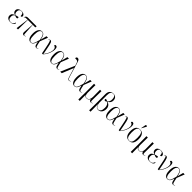

<svg xmlns="http://www.w3.org/2000/svg" viewBox="825 -3629 6693 6693"><g transform="rotate(45 4171.5 -282.5)"><path d="M231 10Q143 10 98.5 -32Q54 -74 54 -136Q54 -196 88 -230.5Q122 -265 177 -280V-282Q128 -294 99 -326.5Q70 -359 70 -408Q70 -469 118 -506.5Q166 -544 245 -544Q299 -544 333.5 -529Q368 -514 384.5 -490Q401 -466 401 -441Q401 -393 343 -393Q343 -464 321.5 -499Q300 -534 241 -534Q192 -534 163 -503Q134 -472 134 -410Q134 -361 152 -331Q170 -301 195 -290Q269 -313 313 -318Q329 -305 329 -284Q329 -267 316.5 -257Q304 -247 287 -247Q268 -247 246.5 -254.5Q225 -262 194 -275Q164 -259 141 -227Q118 -195 118 -140Q118 -71 151.5 -35.5Q185 0 243 0Q299 0 335.5 -27Q372 -54 387 -120Q404 -113 404 -90Q404 -68 386 -45Q368 -22 329.5 -6Q291 10 231 10Z M542 0 606 -477H554Q523 -477 505.5 -474.5Q488 -472 477 -464Q466 -456 455 -441L449 -444Q461 -474 474 -494.5Q487 -515 510 -525.5Q533 -536 573 -536H992L985 -477H858L882 -81Q884 -37 892 -22.5Q900 -8 918 -8Q939 -8 968 -36L974 -28Q953 -9 935 -1.5Q917 6 898 6Q811 6 823 -104L850 -477H616L609 0Z M1238 10Q1193 10 1155.5 -16Q1118 -42 1095.5 -102Q1073 -162 1073 -262Q1073 -400 1121 -473Q1169 -546 1252 -546Q1294 -546 1326 -524Q1358 -502 1380.5 -451.5Q1403 -401 1417 -314H1421L1478 -536H1552L1439 -246Q1455 -166 1466.5 -118.5Q1478 -71 1487.5 -47Q1497 -23 1507 -15.5Q1517 -8 1530 -8Q1544 -8 1558 -16.5Q1572 -25 1581 -33L1587 -25Q1575 -14 1557 -4Q1539 6 1514 6Q1483 6 1464 -8Q1445 -22 1431 -61.5Q1417 -101 1403 -176H1400Q1385 -125 1365 -83Q1345 -41 1314.5 -15.5Q1284 10 1238 10ZM1245 -4Q1287 -4 1314 -36Q1341 -68 1361.5 -128.5Q1382 -189 1404 -276Q1390 -372 1370 -428Q1350 -484 1322.5 -508Q1295 -532 1260 -532Q1137 -532 1137 -268Q1137 -129 1165.5 -66.5Q1194 -4 1245 -4Z M1790 0Q1763 -137 1744 -230.5Q1725 -324 1711.5 -382.5Q1698 -441 1687 -472Q1676 -503 1666 -514Q1656 -525 1643 -525Q1626 -525 1598 -499L1592 -506Q1607 -522 1625 -530.5Q1643 -539 1667 -539Q1692 -539 1708.5 -528.5Q1725 -518 1738.5 -487.5Q1752 -457 1765.5 -399.5Q1779 -342 1796.5 -249.5Q1814 -157 1840 -20Q1878 -69 1911.5 -128.5Q1945 -188 1965.5 -249.5Q1986 -311 1986 -368Q1986 -431 1959 -460Q1932 -489 1894 -497Q1895 -519 1907 -531.5Q1919 -544 1939 -544Q2016 -544 2016 -418Q2016 -357 1994.5 -282.5Q1973 -208 1932.5 -134.5Q1892 -61 1836 0Z M2269 10Q2224 10 2186.5 -16Q2149 -42 2126.5 -102Q2104 -162 2104 -262Q2104 -400 2152 -473Q2200 -546 2283 -546Q2325 -546 2357 -524Q2389 -502 2411.5 -451.5Q2434 -401 2448 -314H2452L2509 -536H2583L2470 -246Q2486 -166 2497.5 -118.5Q2509 -71 2518.5 -47Q2528 -23 2538 -15.5Q2548 -8 2561 -8Q2575 -8 2589 -16.5Q2603 -25 2612 -33L2618 -25Q2606 -14 2588 -4Q2570 6 2545 6Q2514 6 2495 -8Q2476 -22 2462 -61.5Q2448 -101 2434 -176H2431Q2416 -125 2396 -83Q2376 -41 2345.5 -15.5Q2315 10 2269 10ZM2276 -4Q2318 -4 2345 -36Q2372 -68 2392.5 -128.5Q2413 -189 2435 -276Q2421 -372 2401 -428Q2381 -484 2353.5 -508Q2326 -532 2291 -532Q2168 -532 2168 -268Q2168 -129 2196.5 -66.5Q2225 -4 2276 -4Z M2689 0 2913 -515 2898 -564Q2885 -613 2871 -641Q2857 -669 2838.5 -681.5Q2820 -694 2793 -697Q2766 -700 2726 -699Q2725 -728 2738 -749.5Q2751 -771 2784 -771Q2812 -771 2831 -757Q2850 -743 2865.5 -710Q2881 -677 2898 -619L3037 -149Q3054 -90 3067 -60Q3080 -30 3094.5 -19Q3109 -8 3128 -8Q3146 -8 3160.5 -16Q3175 -24 3184 -33L3190 -25Q3178 -11 3161 -2.5Q3144 6 3125 6Q3100 6 3083.5 -5.5Q3067 -17 3054 -48Q3041 -79 3024 -138L2939 -424H2936L2765 0Z M3393 10Q3348 10 3310.5 -16Q3273 -42 3250.5 -102Q3228 -162 3228 -262Q3228 -400 3276 -473Q3324 -546 3407 -546Q3449 -546 3481 -524Q3513 -502 3535.5 -451.5Q3558 -401 3572 -314H3576L3633 -536H3707L3594 -246Q3610 -166 3621.5 -118.5Q3633 -71 3642.5 -47Q3652 -23 3662 -15.5Q3672 -8 3685 -8Q3699 -8 3713 -16.5Q3727 -25 3736 -33L3742 -25Q3730 -14 3712 -4Q3694 6 3669 6Q3638 6 3619 -8Q3600 -22 3586 -61.5Q3572 -101 3558 -176H3555Q3540 -125 3520 -83Q3500 -41 3469.5 -15.5Q3439 10 3393 10ZM3400 -4Q3442 -4 3469 -36Q3496 -68 3516.5 -128.5Q3537 -189 3559 -276Q3545 -372 3525 -428Q3505 -484 3477.5 -508Q3450 -532 3415 -532Q3292 -532 3292 -268Q3292 -129 3320.5 -66.5Q3349 -4 3400 -4Z M3822 239 3825 -131 3822 -536H3891L3886 -159Q3886 -86 3912 -43.5Q3938 -1 3993 -1Q4056 -1 4088 -52Q4120 -103 4120 -182L4117 -536H4186L4180 -85Q4180 -44 4188.5 -26Q4197 -8 4217 -8Q4229 -8 4241.5 -14.5Q4254 -21 4269 -33L4274 -25Q4259 -12 4240.5 -3Q4222 6 4199 6Q4162 6 4143 -14.5Q4124 -35 4122 -80H4120Q4103 -38 4072.5 -14Q4042 10 3993 10Q3949 10 3924.5 -8.5Q3900 -27 3889 -53H3887L3891 239Z M4355 239 4358 -126 4357 -556Q4356 -665 4407 -718Q4458 -771 4544 -771Q4604 -771 4641.5 -747.5Q4679 -724 4696.5 -685.5Q4714 -647 4714 -600Q4714 -537 4682.5 -494Q4651 -451 4602 -425V-423Q4643 -409 4676 -383.5Q4709 -358 4729 -317Q4749 -276 4749 -217Q4749 -151 4727 -100Q4705 -49 4664 -19.5Q4623 10 4565 10Q4514 10 4475.5 -23Q4437 -56 4421 -137H4419L4424 239ZM4557 -4Q4614 -4 4649 -54.5Q4684 -105 4684 -216Q4684 -292 4654 -343.5Q4624 -395 4581 -414Q4571 -406 4552 -394.5Q4533 -383 4513 -383Q4498 -383 4486.5 -392.5Q4475 -402 4475 -422Q4475 -429 4477.5 -439Q4480 -449 4489 -457Q4506 -454 4532 -446Q4558 -438 4583 -427Q4616 -450 4636 -493.5Q4656 -537 4656 -596Q4656 -676 4629.5 -718.5Q4603 -761 4542 -761Q4484 -761 4452 -718.5Q4420 -676 4420 -570V-186Q4432 -113 4452 -73.5Q4472 -34 4498.5 -19Q4525 -4 4557 -4Z M5022 10Q4977 10 4939.5 -16Q4902 -42 4879.5 -102Q4857 -162 4857 -262Q4857 -400 4905 -473Q4953 -546 5036 -546Q5078 -546 5110 -524Q5142 -502 5164.5 -451.5Q5187 -401 5201 -314H5205L5262 -536H5336L5223 -246Q5239 -166 5250.5 -118.5Q5262 -71 5271.5 -47Q5281 -23 5291 -15.5Q5301 -8 5314 -8Q5328 -8 5342 -16.5Q5356 -25 5365 -33L5371 -25Q5359 -14 5341 -4Q5323 6 5298 6Q5267 6 5248 -8Q5229 -22 5215 -61.5Q5201 -101 5187 -176H5184Q5169 -125 5149 -83Q5129 -41 5098.5 -15.5Q5068 10 5022 10ZM5029 -4Q5071 -4 5098 -36Q5125 -68 5145.5 -128.5Q5166 -189 5188 -276Q5174 -372 5154 -428Q5134 -484 5106.5 -508Q5079 -532 5044 -532Q4921 -532 4921 -268Q4921 -129 4949.5 -66.5Q4978 -4 5029 -4Z M5574 0Q5547 -137 5528 -230.5Q5509 -324 5495.5 -382.5Q5482 -441 5471 -472Q5460 -503 5450 -514Q5440 -525 5427 -525Q5410 -525 5382 -499L5376 -506Q5391 -522 5409 -530.5Q5427 -539 5451 -539Q5476 -539 5492.5 -528.5Q5509 -518 5522.5 -487.5Q5536 -457 5549.5 -399.5Q5563 -342 5580.5 -249.5Q5598 -157 5624 -20Q5662 -69 5695.5 -128.5Q5729 -188 5749.5 -249.5Q5770 -311 5770 -368Q5770 -431 5743 -460Q5716 -489 5678 -497Q5679 -519 5691 -531.5Q5703 -544 5723 -544Q5800 -544 5800 -418Q5800 -357 5778.5 -282.5Q5757 -208 5716.5 -134.5Q5676 -61 5620 0Z M6085 10Q5990 10 5936.5 -58Q5883 -126 5883 -268Q5883 -544 6088 -544Q6184 -544 6236 -476Q6288 -408 6288 -268Q6288 -126 6236.5 -58Q6185 10 6085 10ZM6086 0Q6162 0 6193 -65Q6224 -130 6224 -268Q6224 -410 6192.5 -472Q6161 -534 6087 -534Q6011 -534 5979 -471.5Q5947 -409 5947 -268Q5947 -128 5980 -64Q6013 0 6086 0ZM6086 -606 6077 -609 6108 -776Q6113 -805 6135 -804Q6157 -803 6178 -785V-775Z M6405 239 6408 -131 6405 -536H6474L6469 -159Q6469 -86 6495 -43.5Q6521 -1 6576 -1Q6639 -1 6671 -52Q6703 -103 6703 -182L6700 -536H6769L6763 -85Q6763 -44 6771.5 -26Q6780 -8 6800 -8Q6812 -8 6824.5 -14.5Q6837 -21 6852 -33L6857 -25Q6842 -12 6823.5 -3Q6805 6 6782 6Q6745 6 6726 -14.5Q6707 -35 6705 -80H6703Q6686 -38 6655.5 -14Q6625 10 6576 10Q6532 10 6507.5 -8.5Q6483 -27 6472 -53H6470L6474 239Z M7106 10Q7018 10 6973.5 -32Q6929 -74 6929 -136Q6929 -196 6963 -230.5Q6997 -265 7052 -280V-282Q7003 -294 6974 -326.5Q6945 -359 6945 -408Q6945 -469 6993 -506.5Q7041 -544 7120 -544Q7174 -544 7208.5 -529Q7243 -514 7259.5 -490Q7276 -466 7276 -441Q7276 -393 7218 -393Q7218 -464 7196.5 -499Q7175 -534 7116 -534Q7067 -534 7038 -503Q7009 -472 7009 -410Q7009 -361 7027 -331Q7045 -301 7070 -290Q7144 -313 7188 -318Q7204 -305 7204 -284Q7204 -267 7191.5 -257Q7179 -247 7162 -247Q7143 -247 7121.5 -254.5Q7100 -262 7069 -275Q7039 -259 7016 -227Q6993 -195 6993 -140Q6993 -71 7026.5 -35.5Q7060 0 7118 0Q7174 0 7210.5 -27Q7247 -54 7262 -120Q7279 -113 7279 -90Q7279 -68 7261 -45Q7243 -22 7204.5 -6Q7166 10 7106 10Z M7498 0Q7471 -137 7452 -230.5Q7433 -324 7419.5 -382.5Q7406 -441 7395 -472Q7384 -503 7374 -514Q7364 -525 7351 -525Q7334 -525 7306 -499L7300 -506Q7315 -522 7333 -530.5Q7351 -539 7375 -539Q7400 -539 7416.5 -528.5Q7433 -518 7446.5 -487.5Q7460 -457 7473.5 -399.5Q7487 -342 7504.5 -249.5Q7522 -157 7548 -20Q7586 -69 7619.5 -128.5Q7653 -188 7673.5 -249.5Q7694 -311 7694 -368Q7694 -431 7667 -460Q7640 -489 7602 -497Q7603 -519 7615 -531.5Q7627 -544 7647 -544Q7724 -544 7724 -418Q7724 -357 7702.5 -282.5Q7681 -208 7640.5 -134.5Q7600 -61 7544 0Z M7977 10Q7932 10 7894.5 -16Q7857 -42 7834.5 -102Q7812 -162 7812 -262Q7812 -400 7860 -473Q7908 -546 7991 -546Q8033 -546 8065 -524Q8097 -502 8119.5 -451.5Q8142 -401 8156 -314H8160L8217 -536H8291L8178 -246Q8194 -166 8205.5 -118.5Q8217 -71 8226.5 -47Q8236 -23 8246 -15.5Q8256 -8 8269 -8Q8283 -8 8297 -16.5Q8311 -25 8320 -33L8326 -25Q8314 -14 8296 -4Q8278 6 8253 6Q8222 6 8203 -8Q8184 -22 8170 -61.5Q8156 -101 8142 -176H8139Q8124 -125 8104 -83Q8084 -41 8053.5 -15.5Q8023 10 7977 10ZM7984 -4Q8026 -4 8053 -36Q8080 -68 8100.5 -128.5Q8121 -189 8143 -276Q8129 -372 8109 -428Q8089 -484 8061.5 -508Q8034 -532 7999 -532Q7876 -532 7876 -268Q7876 -129 7904.5 -66.5Q7933 -4 7984 -4Z"/></g></svg>

Font: Noto Serif Display SemiCondensed Light
Style: Regular
Weight: 300
Width: 4
Designer: Monotype Design Team
Foundry: Monotype Imaging Inc.
Version: Version 2.009